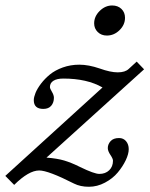

<svg xmlns="http://www.w3.org/2000/svg" viewBox="-65 -675 552 708"><path d="M329.1 -543.9Q308.6 -543.9 295.4 -556.9Q282.2 -569.8 282.2 -588.9Q282.2 -614.7 302.7 -634.8Q323.2 -654.8 348.6 -654.8Q369.6 -654.8 382.8 -642.1Q396 -629.4 396 -609.4Q396 -583.5 375.7 -563.7Q355.5 -543.9 329.1 -543.9ZM262.7 13.7Q231.4 13.7 208 2Q112.8 -46.4 79.6 -46.4Q41 -46.4 -12.7 6.8L-45.4 -26.4L313 -352.5Q255.9 -385.3 168.5 -385.3Q145 -385.3 132.1 -377.2Q119.1 -369.1 119.1 -354Q119.1 -348.6 126.5 -336.4Q133.8 -324.2 133.8 -314.5Q133.8 -296.9 124 -285.2Q114.3 -273.4 94.7 -273.4Q59.6 -273.4 59.6 -305.7Q59.6 -316.4 65.9 -332.3Q72.3 -348.1 86.2 -366.5Q100.1 -384.8 119.1 -400.4Q138.2 -416 166.7 -426.3Q195.3 -436.5 227.5 -436.5Q261.7 -436.5 302.7 -422.4Q342.3 -408.2 369.1 -408.2Q396.5 -408.2 409.7 -420.9L439 -447.8L466.3 -419.4L106.4 -93.8Q146 -90.8 172.1 -83Q198.2 -75.2 230.5 -59.1Q282.7 -33.7 301.3 -33.7Q323.7 -33.7 337.6 -47.1Q351.6 -60.5 351.6 -82.5Q351.6 -89.8 342 -104Q332.5 -118.2 332.5 -128.9Q332.5 -143.1 342.8 -154.5Q353 -166 374 -166Q390.1 -166 399.9 -154.3Q409.7 -142.6 409.7 -125Q409.7 -107.4 398.7 -84.2Q387.7 -61 369.1 -38.8Q350.6 -16.6 322 -1.5Q293.5 13.7 262.7 13.7Z"/></svg>

Font: Elstob 14pt
Style: Italic
Weight: 400
Italic angle: -20°
Designer: Peter S. Baker
Version: Version 1.015